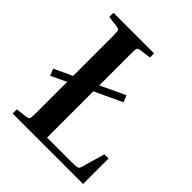

<svg xmlns="http://www.w3.org/2000/svg" viewBox="-190 -798 916 916"><g transform="rotate(45 267.5 -340.0)"><path d="M493 -172H521V0H46V-28L101 -35Q117 -37 120 -43.5Q123 -50 123 -84V-291L45 -254L31 -288L123 -331V-596Q123 -630 120 -636.5Q117 -643 101 -645L46 -652V-680H320V-652L265 -645Q249 -643 246 -636.5Q243 -630 243 -596V-387L368 -446L382 -412L243 -347V-35H407Q431 -35 441 -36.5Q451 -38 454.5 -43.5Q458 -49 461 -61Z"/></g></svg>

Font: Inria Serif
Style: Bold
Weight: 700
Designer: Black Foundry Team
Foundry: Black Foundry
Version: Version 1.000; ttfautohint (v1.8.3)